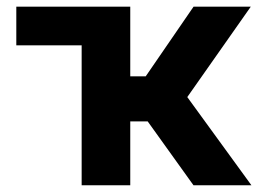

<svg xmlns="http://www.w3.org/2000/svg" viewBox="-20 -550 767 570"><path d="M301.2 -415.5H28.4V-530.3H301.2ZM222.4 -530.3H366.7V-323.4H412.6L554.7 -530.3H724.6L536 -261.8L726.4 0H554.4L418.5 -189.5H366.7V0H222.4Z"/></svg>

Font: Pretendard JP Variable
Style: Regular
Weight: 400
Designer: Base glyphs from Inter by Rasmus Andersson; Hangul glyphs from Noto Sans CJK(Source Han Sans) by Jang Soo-young and Kang
Foundry: Kil Hyung-jin
Version: Version 1.307;Glyphs 3.2 (3192)